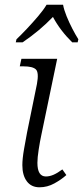

<svg xmlns="http://www.w3.org/2000/svg" viewBox="-20 -786 353 816"><path d="M148 10Q113 10 94 -15.5Q75 -41 75 -84Q75 -111 82 -151.5Q89 -192 95 -223L137 -429Q146 -478 132.5 -491Q119 -504 80 -504H64L71 -536H223L155 -209Q150 -186 144.5 -151Q139 -116 139 -94Q139 -36 175 -36Q191 -36 208 -43.5Q225 -51 245 -66L262 -42Q241 -23 211 -6.5Q181 10 148 10ZM50 -619Q70 -638 94.5 -664Q119 -690 142 -717Q165 -744 178 -766H248Q252 -744 263 -717Q274 -690 287.5 -664Q301 -638 313 -619L310 -606H287Q236 -656 205 -714Q176 -684 145 -658Q114 -632 76 -606H47Z"/></svg>

Font: Noto Serif Light
Style: Italic
Weight: 300
Italic angle: -12°
Designer: Monotype Design Team
Foundry: Monotype Imaging Inc.
Version: Version 2.013